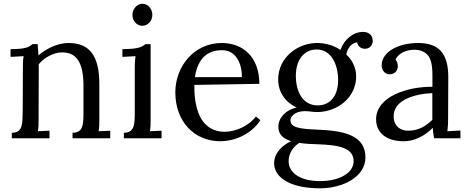

<svg xmlns="http://www.w3.org/2000/svg" viewBox="-20 -749 2539 1040"><path d="M103 -151.9C101.6 -80.1 105 -29.8 43.9 -29.8V0H248V-41L185.1 -38.1C189 -61 189 -79.1 189 -106L189.9 -361.3V-381.8C189.9 -388.2 189.9 -394.5 189.5 -400.4C217.8 -436 269.5 -465.3 316.9 -465.3C396.5 -465.3 430.7 -406.7 432.1 -291.5V-151.9C432.1 -80.1 433.6 -29.8 373 -29.8V0H577.1V-41L514.2 -38.1C518.1 -61 518.1 -79.1 518.1 -106V-292.5C518.1 -445.3 466.8 -516.1 351.1 -516.1C293.5 -516.1 231.4 -486.8 188.5 -449.2C187 -476.6 185.5 -494.6 184.1 -509.8H155.3C140.1 -496.1 124.5 -482.9 37.1 -482.9V-440.9L107.9 -444.8C104 -421.9 104 -400.9 104 -379.9Z M710 -151.9C710 -80.1 711.4 -29.8 650.9 -29.8V0H855V-41L792 -38.1C795.9 -61 795.9 -79.1 795.9 -106V-509.8H767.1C752 -496.1 731 -482.9 643.1 -482.9V-440.9L713.9 -444.8C710.4 -418 710 -400.9 710 -379.9ZM805.2 -668C805.2 -701.7 781.2 -728.5 752 -728.5C722.7 -728.5 697.3 -701.7 697.3 -668C697.3 -634.8 722.2 -609.4 751 -609.4C779.3 -609.4 805.2 -634.8 805.2 -668Z M1182.6 -477.1C1260.7 -477.1 1290.5 -401.4 1290.5 -331.1H1035.6C1051.8 -434.1 1104.5 -477.1 1182.6 -477.1ZM1384.8 -294.9C1384.8 -443.8 1292.5 -516.1 1181.6 -516.1C1030.8 -516.1 929.7 -389.2 929.7 -249C929.7 -86.9 1035.6 16.1 1173.8 16.1C1241.2 16.1 1335.9 -14.6 1390.6 -98.1L1366.2 -118.2C1332 -70.8 1260.3 -35.2 1197.8 -35.2C1080.6 -35.2 1031.2 -135.3 1032.7 -289.1Z M1704.1 32.7C1814.5 36.6 1895.5 50.8 1895.5 125C1895.5 181.6 1828.6 231.9 1713.4 231.9C1609.9 231.9 1543.5 189.9 1543.5 124C1543.5 85 1564 48.8 1601.1 24.9C1632.3 30.3 1667 31.2 1704.1 32.7ZM1695.3 -481C1772 -481 1811.5 -402.8 1811.5 -314.9C1811.5 -236.3 1773.9 -178.2 1700.2 -178.2C1625.5 -178.2 1582.5 -244.1 1582.5 -339.8C1582.5 -419.9 1623.5 -481 1695.3 -481ZM1914.1 -520C1918 -500.5 1932.6 -485.4 1955.6 -484.9C1986.8 -483.4 1999 -511.2 1999 -526.4C1999 -557.6 1979.5 -576.2 1945.8 -576.2C1893.1 -576.2 1843.8 -535.2 1824.2 -478.5C1787.1 -503.4 1742.2 -516.1 1697.3 -516.1C1593.3 -516.1 1486.8 -438.5 1486.8 -318.4C1486.8 -248.5 1526.4 -194.8 1587.4 -166C1528.8 -155.8 1487.8 -110.4 1487.8 -63C1487.8 -20 1514.2 2.4 1557.1 15.6C1516.6 33.7 1464.8 74.7 1464.8 135.7C1464.8 202.1 1534.2 271 1714.4 271C1832.5 271 1959.5 211.4 1959.5 104C1959.5 -3.9 1867.2 -39.6 1713.4 -45.9C1621.6 -49.8 1564.5 -54.2 1555.2 -85.9C1553.7 -90.3 1553.2 -94.2 1553.2 -98.1C1553.2 -106 1556.6 -117.2 1570.8 -128.9C1584.5 -140.1 1605.5 -147 1630.4 -147C1656.2 -147 1672.4 -142.1 1697.3 -142.1C1809.1 -142.1 1909.2 -221.7 1909.2 -335C1909.2 -381.3 1888.7 -423.3 1855.5 -454.1C1861.8 -484.4 1880.4 -514.6 1914.1 -520Z M2321.8 -99.6C2281.7 -62 2243.7 -41 2189.9 -41C2149.4 -41 2113.8 -65.4 2112.3 -114.7C2108.4 -209.5 2230 -240.7 2321.8 -244.6ZM2047.4 -396C2047.4 -368.7 2064 -346.7 2089.8 -346.7C2124 -346.7 2134.8 -372.6 2134.8 -389.2C2134.8 -401.4 2131.8 -415.5 2122.1 -426.8C2142.1 -465.3 2185.5 -479.5 2226.1 -479.5C2263.2 -479.5 2293 -462.9 2306.6 -436C2319.8 -409.2 2322.3 -376 2322.3 -341.3V-278.8C2189 -280.8 2017.1 -226.6 2017.1 -102.5C2017.1 -35.6 2066.4 16.1 2166.5 16.1C2225.6 16.1 2279.3 -11.7 2324.2 -56.6C2325.7 -37.6 2327.1 -22.9 2331.1 0H2474.1V-42L2403.3 -38.1C2406.7 -65.4 2407.2 -85 2407.2 -106L2408.2 -330.6C2408.7 -459.5 2356.9 -516.1 2245.1 -516.1C2129.9 -516.1 2047.4 -462.9 2047.4 -396Z"/></svg>

Font: Parastoo
Style: Regular
Weight: 400
Foundry: Saber Rastikerdar (saber.rastikerdar@gmail.com)
Version: Version 2.0.1